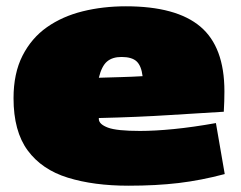

<svg xmlns="http://www.w3.org/2000/svg" viewBox="-20 -580 766 610"><path d="M388 10Q278 10 195.5 -15.5Q113 -41 68 -102Q23 -163 23 -268Q23 -347 51.5 -403Q80 -459 129 -493.5Q178 -528 242.5 -544Q307 -560 380 -560Q540 -560 616.5 -495.5Q693 -431 693 -290Q693 -278 692.5 -258.5Q692 -239 691 -225Q619 -221 519.5 -214.5Q420 -208 294 -205Q294 -205 294 -201Q295 -185 323 -174.5Q351 -164 425 -164Q472 -164 532.5 -170Q593 -176 666 -189L694 -27Q619 -7 547.5 1.5Q476 10 388 10ZM294 -333Q326 -334 363 -335Q400 -336 433 -338Q429 -371 414 -385Q399 -399 366 -399Q337 -399 320 -384.5Q303 -370 294 -333Z"/></svg>

Font: Georama Extended Black
Style: Regular
Weight: 900
Width: 7
Designer: Jean-Baptiste Levee
Foundry: Production Type
Version: Version 1.000